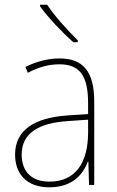

<svg xmlns="http://www.w3.org/2000/svg" viewBox="-20 -785 498 815"><path d="M180 -765H150V-758C184 -711 243 -648 291 -606H310V-614C267 -656 211 -718 180 -765ZM232 -537C182 -537 133 -523 88 -501L98 -476C147 -502 190 -512 232 -512C316 -512 354 -467 354 -347V-301L266 -295C127 -285 44 -234 44 -129C44 -49 91 10 189 10C286 10 331 -42 353 -99H355L358 0H380V-353C380 -483 332 -537 232 -537ZM267 -271 354 -277V-220C353 -98 304 -14 189 -14C114 -14 72 -57 72 -129C72 -220 145 -263 267 -271Z"/></svg>

Font: Noto Sans Devanagari SemiCondensed Thin
Style: Regular
Weight: 100
Width: 4
Designer: Jelle Bosma - Monotype Design Team
Foundry: Monotype Imaging Inc.
Version: Version 2.004